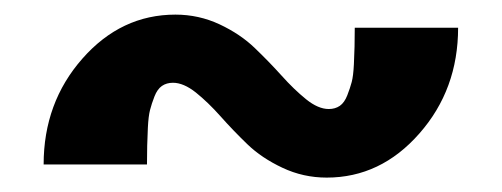

<svg xmlns="http://www.w3.org/2000/svg" viewBox="-20 -439 690 264"><path d="M221.2 -418.9Q253.4 -418.9 282 -405.5Q310.5 -392.1 330.3 -373Q350.1 -354 367.2 -335Q384.3 -315.9 400.9 -302.5Q417.5 -289.1 432.1 -289.1Q440.9 -289.1 447.3 -293.5Q453.6 -297.9 457.5 -307.9Q461.4 -317.9 463.6 -326.2Q465.8 -334.5 466.6 -350.6Q467.3 -366.7 467.5 -375Q467.8 -383.3 467.8 -400.9H609.9Q609.9 -315.9 556.6 -255.4Q503.4 -194.8 429.2 -194.8Q397 -194.8 368.4 -208.3Q339.8 -221.7 320.1 -240.7Q300.3 -259.8 283.2 -279.1Q266.1 -298.3 249.3 -311.8Q232.4 -325.2 217.8 -325.2Q209 -325.2 202.6 -320.8Q196.3 -316.4 192.4 -306.4Q188.5 -296.4 186.3 -287.8Q184.1 -279.3 183.3 -263.2Q182.6 -247.1 182.4 -238.8Q182.1 -230.5 182.1 -212.9H40Q40 -297.9 93.3 -358.4Q146.5 -418.9 221.2 -418.9Z"/></svg>

Font: Aurulent Sans
Style: Bold
Weight: 700
Version: Version 2007.05.04